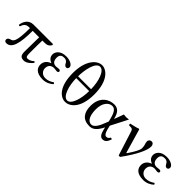

<svg xmlns="http://www.w3.org/2000/svg" viewBox="144 -1644 2601 2601"><g transform="rotate(45 1444.5 -343.5)"><path d="M531 -429H162C68 -429 32 -350 24 -290C25.4 -281.8 37 -278 48 -282C66 -339 94 -361 144 -361H162C162 -89 124 -76 82 -66C56.2 -59.9 41 -42 41 -24C41 0 58 10 80 10C178 10 214 -119 214 -361H338C335 -246 334 -150 334 -92C334 -16 351 10 415 10C462 10 514 -39 537 -70C534 -80 529 -85 519 -86C481 -48 442 -45 429 -45C406 -45 397 -64 397 -106C397 -244 397 -325 400 -361H450C493 -361 525 -381 542 -417Z M689 -121C689 -177 722 -210 778 -210C787 -210 821 -204 829 -204C852 -204 859 -215 859 -227C859 -239 849 -248 830 -248C825 -248 780 -243 779 -243C736 -243 700 -265 700 -334C700 -400 745 -406 776 -406C815 -406 832 -385 843 -363C853 -346 863 -330 885 -330C898 -330 917 -338 917 -367C917 -403 859 -439 782 -439C664 -439 629 -367 629 -327C629 -278.7 655.2 -250.3 701 -231V-229C629 -204 610 -151 610 -113C610 -55 643 10 775 10C838 10 892 -19 925 -50C924.6 -60.8 918.7 -68.2 910 -71C871 -44 833 -28 786 -28C731 -28 689 -68 689 -121Z M1332 -361H1084C1085 -490 1121 -664 1205 -664C1279 -664 1331 -517 1332 -361ZM1332 -325C1331 -180 1287 -24 1210 -24C1133 -24 1085 -181 1084 -325ZM1002 -344C1002 -72 1119 10 1205 10C1285 10 1414 -70 1414 -344C1414 -609 1291 -698 1211 -698C1113 -698 1002 -584 1002 -344Z M1861 -191 1986 -434C1973 -434 1952 -429 1937 -429C1922 -429 1904 -434 1889 -434L1841.5 -306C1838.7 -298.5 1837.1 -294 1834.8 -304C1815 -391 1775.5 -439 1702 -439C1611 -439 1486 -380 1486 -196C1486 -72 1540 10 1668 10C1736 10 1782 -31 1832 -130L1841 -91C1857 -23 1883 10 1920 10C1964 10 1989 -14 2011 -77C2005 -84 1998 -88 1986 -88C1969 -58 1956 -51 1931 -51C1908 -51 1888 -80 1875 -133ZM1811 -222 1795 -181C1761 -86 1719 -24 1673 -24C1599 -24 1570 -111 1570 -219C1570 -334 1630 -405 1697 -405C1757 -405 1783 -339 1806 -243Z M2120 -341 2231 8C2240.7 11.7 2250.3 12.3 2260 8C2397 -181 2458 -313 2458 -387C2458 -415 2444 -442 2414 -442C2383 -442 2367 -418 2367 -401C2367 -350 2386 -352 2386 -286C2386 -252.5 2362 -202 2290 -94C2283.5 -84.3 2279.5 -89.1 2276.9 -98L2181 -429C2178 -440 2175.5 -442 2169 -442C2138.5 -429 2096.5 -420.5 2037 -407C2035.2 -399 2036 -388 2040 -380L2077 -378C2100.2 -376.7 2111 -370 2120 -341Z M2615 -121C2615 -177 2648 -210 2704 -210C2713 -210 2747 -204 2755 -204C2778 -204 2785 -215 2785 -227C2785 -239 2775 -248 2756 -248C2751 -248 2706 -243 2705 -243C2662 -243 2626 -265 2626 -334C2626 -400 2671 -406 2702 -406C2741 -406 2758 -385 2769 -363C2779 -346 2789 -330 2811 -330C2824 -330 2843 -338 2843 -367C2843 -403 2785 -439 2708 -439C2590 -439 2555 -367 2555 -327C2555 -278.7 2581.2 -250.3 2627 -231V-229C2555 -204 2536 -151 2536 -113C2536 -55 2569 10 2701 10C2764 10 2818 -19 2851 -50C2850.6 -60.8 2844.7 -68.2 2836 -71C2797 -44 2759 -28 2712 -28C2657 -28 2615 -68 2615 -121Z"/></g></svg>

Font: Libertinus Serif
Style: Regular
Weight: 400
Designer: Philipp H. Poll
Foundry: Khaled Hosny
Version: Version 6.2